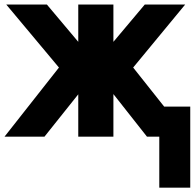

<svg xmlns="http://www.w3.org/2000/svg" viewBox="-20 -608 874 854"><path d="M0 0 242.2 -307.6 7.8 -587.9H188.5L328.1 -421.9V-587.9H484.4V-421.9L624 -587.9H803.7L572.3 -307.6L816.4 0H633.8L484.4 -189.5V0H328.1V-188.5L177.7 0ZM688.5 -133.8H826.2V226.6H688.5Z"/></svg>

Font: Gothic A1 Black
Style: Regular
Weight: 900
Version: Version 2.50